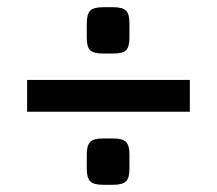

<svg xmlns="http://www.w3.org/2000/svg" viewBox="-20 -559 600 531"><path d="M264 -539H294Q319 -539 328.5 -529.5Q338 -520 338 -495V-454Q338 -429 328.5 -420Q319 -411 294 -411H264Q239 -411 229.5 -420Q220 -429 220 -454V-495Q220 -520 229.5 -529.5Q239 -539 264 -539ZM505 -250H55V-338H505ZM264 -176H294Q319 -176 328.5 -166.5Q338 -157 338 -132V-92Q338 -67 328.5 -57.5Q319 -48 294 -48H264Q239 -48 229.5 -57.5Q220 -67 220 -92V-132Q220 -157 229.5 -166.5Q239 -176 264 -176Z"/></svg>

Font: Exo 2.0 Semi Bold
Style: Regular
Weight: 600
Designer: Natanael Gama
Version: Version 1.001;PS 001.001;hotconv 1.0.70;makeotf.lib2.5.58329